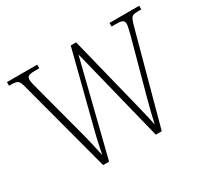

<svg xmlns="http://www.w3.org/2000/svg" viewBox="-143 -928 1226 1143"><g transform="rotate(-30 470.0 -357.0)"><path d="M95 -640Q86 -673 74 -681Q62 -689 31 -689H16V-714H224V-689H194Q158 -689 148.5 -681.5Q139 -674 139 -658Q139 -649 142.5 -633Q146 -617 153 -592L255 -207Q267 -160 274 -128.5Q281 -97 290 -54Q299 -95 306.5 -131Q314 -167 325 -209L454 -713H491L613 -222Q625 -174 634.5 -133.5Q644 -93 652 -56Q659 -89 669.5 -131.5Q680 -174 692 -218L793 -589Q799 -614 803 -631Q807 -648 807 -658Q807 -674 797 -681.5Q787 -689 751 -689H721V-714H925V-689H906Q885 -689 873 -686Q861 -683 854 -671Q847 -659 840 -634L668 0H627L467 -644L306 0H265Z"/></g></svg>

Font: Noto Serif Tamil SemiCondensed ExtraLight
Style: Italic
Weight: 200
Width: 4
Italic angle: -12°
Designer: Indian Type Foundry, Tom Grace, and the Monotype Design Team
Foundry: Monotype Imaging Inc.
Version: Version 2.003; ttfautohint (v1.8.4.7-5d5b)